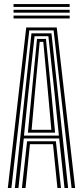

<svg xmlns="http://www.w3.org/2000/svg" viewBox="-20 -937 414 957"><path d="M19 0 110.8 -800H262.8L354.5 0H336.8L247.2 -785.5H126L36.8 0ZM89.2 0 115 -232.8H258.5L284 0H266.2L244.2 -218.2H129.2L107.2 0ZM54 0 136.8 -770.8H236.5L319.5 0H301.5L275 -247H98.5L72 0ZM99.5 -261.2H273.5L251 -480.5L221.2 -756.5H152.2L122 -480.5ZM119 -275.8 138.8 -480.5 164.5 -742.8H209L235.2 -480.5L254.5 -275.8ZM137.5 -290H236L218.8 -480.5L195.8 -728.2H177.8L154.5 -480.5ZM327.2 -902.5H47.5V-916.8H327.2ZM327.2 -845H47.5V-859.2H327.2ZM327.2 -873.8H47.5V-888H327.2Z"/></svg>

Font: Big Shoulders Inline Display Thin SemiBold
Style: Regular
Weight: 600
Version: Version 2.002